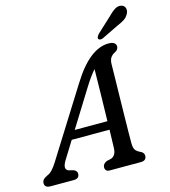

<svg xmlns="http://www.w3.org/2000/svg" viewBox="-159 -1004 980 1106"><g transform="rotate(-15 331.0 -450.5)"><path d="M127 -123Q96.5 -73 130 -61.5L157 -55Q177 -46.5 177 -29.5Q177 0 142.5 0H4.5Q-30 0 -30 -27.5Q-30 -39 -22.8 -47.8Q-15.5 -56.5 3.5 -65.5Q19 -71 34.2 -87.8Q49.5 -104.5 64.5 -129L314.5 -527.5Q372 -621 427.8 -664.8Q483.5 -708.5 539 -708.5Q563 -708.5 573.2 -700.2Q583.5 -692 583.5 -679.5Q583.5 -660 562.5 -649.5Q545.5 -641.5 535.8 -627.2Q526 -613 526 -585.5Q525.5 -548.5 524.5 -499.2Q523.5 -450 522.5 -395.5Q521.5 -341 520.5 -288Q519.5 -235 519 -190.5Q518.5 -146 518.5 -117Q519 -91.5 527.2 -79Q535.5 -66.5 560 -55.5Q577 -46.5 577 -29Q576.5 0 543 0H357Q343 0 336.5 -7.5Q330 -15 330.5 -26Q330.5 -46 355.5 -57L382 -63Q413 -74 414 -119.5Q415.5 -161 417 -227H191.5ZM358.5 -495.5 223 -277.5H418Q420 -353.5 421.5 -436.8Q423 -520 424 -586.5Q410.5 -571.5 394.2 -549.2Q378 -527 358.5 -495.5ZM584 -854Q608 -879 628.5 -892Q649 -905 669.5 -899Q686.5 -893.5 690.5 -877.2Q694.5 -861 685 -844.5Q675.5 -827 659.5 -816.2Q643.5 -805.5 618 -795L515 -745Q507 -742 499.8 -742.8Q492.5 -743.5 489.5 -749Q486.5 -755 490.5 -762.2Q494.5 -769.5 501 -777Z"/></g></svg>

Font: Fraunces 72pt S100
Style: Italic
Weight: 400
Italic angle: -16°
Version: Version 1.000; ttfautohint (v1.8.3)